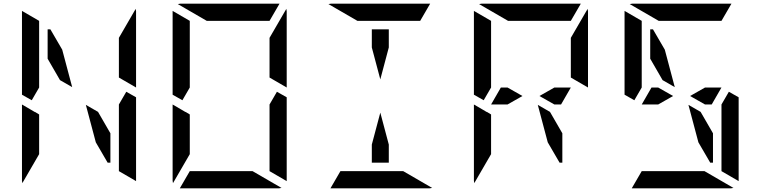

<svg xmlns="http://www.w3.org/2000/svg" viewBox="-20 -1020 4120 1040"><path d="M624 -782V-815L715 -972Q717 -964 717 -959V-546L624 -600V-607ZM238 -861H253L317 -751L371 -548L305 -586L238 -702ZM717 -493V-41Q717 -41 717 -39L624 -93V-95V-103V-139V-218V-454L664 -523ZM99 -507V-959Q99 -959 99 -961L192 -907V-905V-895V-861V-782V-578V-546L152 -477ZM192 -218V-185L101 -28Q99 -36 99 -41V-454L147 -426L169 -413V-414L192 -400ZM578 -298V-139H563L499 -249L445 -452L511 -414Z M1440 -782V-815L1531 -972Q1533 -964 1533 -959V-546L1440 -600V-607ZM1533 -493V-41Q1533 -41 1533 -39L1440 -93V-95V-103V-139V-218V-454L1480 -523ZM915 -507V-959Q915 -959 915 -961L1008 -907V-905V-895V-861V-782V-578V-546L968 -477ZM1008 -218V-185L917 -28Q915 -36 915 -41V-454L963 -426L985 -413V-414L1008 -400ZM1348 -93 1505 -2Q1497 0 1492 0H956Q956 0 954 0L1008 -93H1011H1042H1178H1270ZM1100 -907 943 -998Q951 -1000 956 -1000H1492Q1492 -1000 1494 -1000L1440 -907H1437H1406H1270H1178Z M1994 -763V-861H2086V-763L2040 -590ZM2164 -93 2321 -2Q2313 0 2308 0H1772Q1772 0 1770 0L1824 -93H1827H1858H1994H2086ZM1916 -907 1759 -998Q1767 -1000 1772 -1000H2308Q2308 -1000 2310 -1000L2256 -907H2253H2222H2086H1994ZM2086 -237V-139H1994V-237L2040 -410Z M3072 -782V-815L3163 -972Q3165 -964 3165 -959V-546L3072 -600V-607ZM2983 -546H3072L3019 -454H2983L2902 -500ZM2729 -454H2686H2640L2693 -546H2729L2810 -500ZM2547 -507V-959Q2547 -959 2547 -961L2640 -907V-905V-895V-861V-782V-578V-546L2600 -477ZM2640 -218V-185L2549 -28Q2547 -36 2547 -41V-454L2595 -426L2617 -413V-414L2640 -400ZM3026 -298V-139H3011L2947 -249L2893 -452L2959 -414ZM2732 -907 2575 -998Q2583 -1000 2588 -1000H3124Q3124 -1000 3126 -1000L3072 -907H3069H3038H2902H2810Z M3799 -546H3888L3835 -454H3799L3718 -500ZM3545 -454H3502H3456L3509 -546H3545L3626 -500ZM3502 -861H3517L3581 -751L3635 -548L3569 -586L3502 -702ZM3981 -493V-41Q3981 -41 3981 -39L3888 -93V-95V-103V-139V-218V-454L3928 -523ZM3363 -507V-959Q3363 -959 3363 -961L3456 -907V-905V-895V-861V-782V-578V-546L3416 -477ZM3842 -298V-139H3827L3763 -249L3709 -452L3775 -414ZM3796 -93 3953 -2Q3945 0 3940 0H3404Q3404 0 3402 0L3456 -93H3459H3490H3626H3718ZM3548 -907 3391 -998Q3399 -1000 3404 -1000H3940Q3940 -1000 3942 -1000L3888 -907H3885H3854H3718H3626Z"/></svg>

Font: DSEG14 Modern Mini
Style: Regular
Weight: 400
Designer: Keshikan(Twitter:@keshinomi_88pro)
Version: Version 0.46